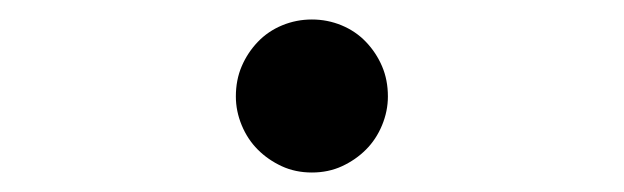

<svg xmlns="http://www.w3.org/2000/svg" viewBox="-20 -438 640 197"><path d="M222 -339Q222 -356 228 -370Q234 -384 244.5 -395Q255 -406 269.5 -412Q284 -418 300 -418Q316 -418 330.5 -412Q345 -406 355.5 -395Q366 -384 372 -370Q378 -356 378 -339Q378 -324 372 -309.5Q366 -295 355.5 -284.5Q345 -274 331 -267.5Q317 -261 300 -261Q283 -261 269 -267.5Q255 -274 244.5 -284.5Q234 -295 228 -309.5Q222 -324 222 -339Z"/></svg>

Font: Maple Mono Light
Style: Regular
Weight: 300
Monospace: yes
Designer: subframe7536
Version: Version 7.000